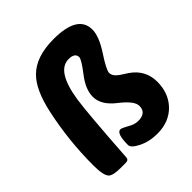

<svg xmlns="http://www.w3.org/2000/svg" viewBox="-206 -895 1046 1046"><g transform="rotate(-45 317.0 -372.5)"><path d="M508 -512Q456 -433 456 -410Q456 -388 480 -369Q488 -362 504 -352Q525 -339 532 -334Q608 -281 608 -191Q608 -105 556 -49Q500 10 408 10Q346 10 297 -15Q251 -38 251 -60Q251 -150 282 -150Q292 -150 324 -132Q355 -113 383 -113Q446 -113 446 -167Q446 -205 374 -261Q301 -317 301 -381Q301 -439 352 -504Q402 -569 402 -586Q402 -620 353 -620Q261 -620 232 -432Q218 -338 197 -20Q196 0 175 0H134Q75 0 59 -17Q39 -37 39 -115Q39 -306 79 -490Q109 -628 169 -687Q237 -755 372 -755Q559 -755 559 -642Q559 -590 508 -512Z"/></g></svg>

Font: PoetsenOne
Style: Regular
Weight: 400
Designer: Rodrigo Fuenzalida, Pablo Impallari
Foundry: Pablo Impallari, Rodrigo Fuenzalida
Version: Version 1.000